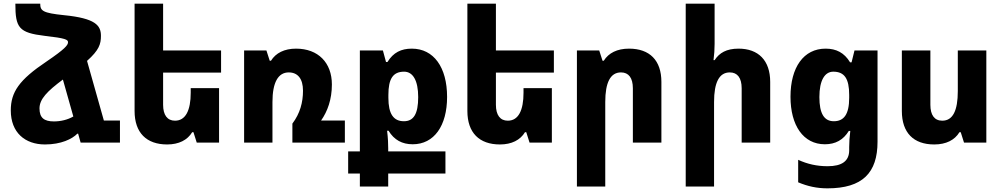

<svg xmlns="http://www.w3.org/2000/svg" viewBox="-20 -780 5482 1050"><path d="M403 -49H407V-50L421 0H636V-121H548L456 -447C522 -506 532 -539 532 -584C532 -641 502 -680 330 -697C213 -709 200 -721 200 -760H64C64 -628 83 -601 224 -584C340 -571 352 -563 352 -549C352 -533 335 -512 235 -444C84 -343 39 -276 39 -176C39 -55 117 10 226 10C314 10 375 -20 403 -49ZM196 -187C196 -238 238 -281 324 -345L381 -143C350 -125 312 -116 275 -116C222 -116 196 -135 196 -187Z M1031 -57H1038L1056 0H1178V-298H1023V-273C1023 -176 995 -120 937 -120C895 -120 872 -151 872 -207V-383H1189V-504H872V-760H716V-173C716 -54 781 10 894 10C958 10 1005 -14 1031 -57Z M1736 -121C1771 -171 1795 -236 1795 -318C1795 -437 1720 -514 1599 -514C1535 -514 1488 -490 1462 -448H1455L1437 -504H1315V0H1470V-222C1470 -329 1501 -384 1559 -384C1608 -384 1637 -350 1637 -284C1637 -220 1621 -160 1579 -104V0H1866V-121Z M1948 240H2103V169H2416V48H2103V31C2103 8 2102 -23 2097 -65H2105C2135 -15 2179 9 2237 9C2354 9 2425 -92 2425 -250C2425 -412 2352 -514 2232 -514C2174 -514 2131 -493 2099 -441H2091L2074 -504H1948V48H1884V169H1948ZM2189 -117C2132 -117 2104 -157 2104 -245V-261C2104 -349 2129 -388 2190 -388C2238 -388 2267 -340 2267 -249C2267 -157 2242 -117 2189 -117Z M2851 -57H2858L2876 0H2998V-298H2843V-273C2843 -176 2815 -120 2757 -120C2715 -120 2692 -151 2692 -207V-383H3009V-504H2692V-760H2536V-173C2536 -54 2601 10 2714 10C2778 10 2825 -14 2851 -57Z M3135 240H3290V-222C3290 -329 3318 -384 3376 -384C3418 -384 3441 -354 3441 -297V0H3597V-332C3597 -450 3533 -514 3420 -514C3355 -514 3308 -490 3282 -448H3275L3257 -504H3135Z M3888 -760H3730V240H3885V-222C3885 -329 3913 -384 3971 -384C4013 -384 4036 -354 4036 -297V0H4192V-332C4192 -450 4127 -514 4019 -514C3953 -514 3914 -491 3888 -451H3882C3886 -480 3888 -511 3888 -540Z M4505 250C4697 250 4779 165 4779 -5V-504H4653L4637 -439H4629C4597 -492 4553 -514 4495 -514C4375 -514 4303 -412 4303 -251C4303 -94 4373 9 4491 9C4549 9 4592 -15 4622 -64H4630C4626 -33 4624 -1 4624 25V42C4624 101 4584 129 4506 129C4447 129 4395 117 4345 94V217C4397 239 4448 250 4505 250ZM4540 -117C4487 -117 4461 -159 4461 -249C4461 -340 4490 -388 4537 -388C4598 -388 4624 -350 4624 -261V-245C4624 -153 4594 -117 4540 -117Z M5374 -504H5218V-282C5218 -175 5191 -120 5133 -120C5090 -120 5068 -151 5068 -207V-504H4912V-173C4912 -54 4976 10 5089 10C5154 10 5201 -14 5227 -57H5234L5252 0H5374Z"/></svg>

Font: Noto Sans Armenian SemiCondensed Extra
Style: Regular
Weight: 800
Width: 4
Designer: Monotype Design Team
Foundry: Monotype Imaging Inc.
Version: Version 1.901